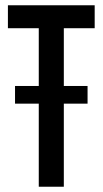

<svg xmlns="http://www.w3.org/2000/svg" viewBox="-20 -708 389 728"><path d="M37 -315V-382H312V-315ZM127 0V-601H10V-688H339V-601H222V0Z"/></svg>

Font: Saira ExtraCondensed SemiBold
Style: Regular
Weight: 600
Width: 2
Designer: Hector Gatti with collaboration of the Omnibus-Type team
Foundry: Omnibus-Type
Version: Version 1.101